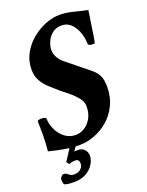

<svg xmlns="http://www.w3.org/2000/svg" viewBox="-155 -731 754 986"><g transform="rotate(-20 222.5 -237.5)"><path d="M163.1 9.8Q100.6 9.8 2 -15.6Q3.9 -37.1 5.4 -58.6Q6.8 -80.1 6.8 -101.6L5.9 -177.7Q5.9 -185.5 29.3 -185.5Q46.9 -185.5 52.7 -177.7Q52.7 -148.4 66.4 -117.7Q80.1 -86.9 106 -66.4Q131.8 -45.9 166 -45.9Q191.4 -45.9 214.8 -60.5Q238.3 -75.2 252.9 -102.1Q267.6 -128.9 267.6 -165Q267.6 -189.5 251 -210.9Q234.4 -232.4 210.9 -252Q187.5 -271.5 166 -288.1Q138.7 -311.5 116.2 -332.5Q93.8 -353.5 80.1 -378.9Q66.4 -404.3 66.4 -439.5Q66.4 -485.4 87.4 -524.4Q108.4 -563.5 142.6 -592.3Q176.8 -621.1 217.3 -637.7Q257.8 -654.3 297.9 -654.3Q332 -654.3 370.1 -644.5Q408.2 -634.8 445.3 -627Q420.9 -454.1 417 -454.1H403.3Q394.5 -454.1 388.2 -457Q381.8 -460 381.8 -470.7Q381.8 -496.1 371.6 -526.4Q361.3 -556.6 340.3 -578.1Q319.3 -599.6 288.1 -599.6Q256.8 -599.6 236.3 -582.5Q215.8 -565.4 206.1 -542Q196.3 -518.6 196.3 -499Q196.3 -456.1 238.3 -421.9L357.4 -325.2Q377 -309.6 389.2 -287.6Q401.4 -265.6 401.4 -222.7Q401.4 -168.9 380.9 -126Q360.4 -83 326.2 -52.7Q292 -22.5 249.5 -6.3Q207 9.8 163.1 9.8ZM115.2 1H150.4L128.9 31.2Q135.7 30.3 141.1 30.3Q146.5 30.3 150.4 30.3Q170.9 30.3 184.1 44.4Q197.3 58.6 197.3 79.1Q197.3 100.6 183.1 124Q168.9 147.5 141.6 163.1Q114.3 178.7 74.2 178.7Q35.2 178.7 21.5 170.9Q16.6 159.2 16.6 146.5Q16.6 136.7 23.9 128.9Q31.2 121.1 38.1 121.1Q49.8 121.1 60.5 131.3Q71.3 141.6 88.9 141.6Q112.3 141.6 125.5 128.9Q138.7 116.2 138.7 100.6Q138.7 76.2 118.2 76.2Q99.6 76.2 85 83Q83 83 76.7 75.7Q70.3 68.4 73.2 65.4Q75.2 62.5 85 47.9Q94.7 33.2 104 18.1Q113.3 2.9 115.2 1Z"/></g></svg>

Font: Crimson Text
Style: Bold Italic
Weight: 700
Italic angle: -11°
Designer: Sebastian Kosch
Foundry: Sebastian Kosch
Version: Version 1.100; ttfautohint (v1.8.4)